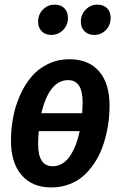

<svg xmlns="http://www.w3.org/2000/svg" viewBox="-20 -801 525 836"><path d="M203.1 -648.9Q177.2 -648.9 161.6 -664.8Q146 -680.7 146 -706.1Q146 -738.3 167 -759.5Q188 -780.8 217.8 -780.8Q244.6 -780.8 260.3 -765.1Q275.9 -749.5 275.9 -724.1Q275.9 -691.4 254.6 -670.2Q233.4 -648.9 203.1 -648.9ZM390.1 -648.9Q364.3 -648.9 348.1 -664.8Q332 -680.7 332 -706.1Q332 -738.3 353.3 -759.5Q374.5 -780.8 403.8 -780.8Q430.7 -780.8 446.3 -765.1Q461.9 -749.5 461.9 -724.1Q461.9 -691.4 441.2 -670.2Q420.4 -648.9 390.1 -648.9ZM283.2 -543Q365.7 -543 411.4 -490.5Q457 -438 457 -340.8Q457 -299.3 450.7 -258.1Q444.3 -216.8 431.6 -176.5Q418.9 -136.2 397.9 -101.8Q377 -67.4 349.6 -41Q322.3 -14.6 284.7 0.2Q247.1 15.1 203.1 15.1Q120.6 15.1 74.2 -38.3Q27.8 -91.8 27.8 -188Q27.8 -238.8 36.9 -288.1Q45.9 -337.4 66.2 -383.8Q86.4 -430.2 115.5 -465.3Q144.5 -500.5 187.7 -521.7Q231 -543 283.2 -543ZM276.9 -452.1Q194.3 -452.1 160.2 -308.1H337.9Q339.8 -342.3 339.8 -355Q339.8 -452.1 276.9 -452.1ZM209 -77.1Q232.9 -77.1 252.7 -89.6Q272.5 -102.1 286.6 -124.3Q300.8 -146.5 310.5 -172.4Q320.3 -198.2 327.1 -230H148.9Q146 -199.7 146 -173.8Q146 -77.1 209 -77.1Z"/></svg>

Font: Fira Sans Compressed Medium
Style: Italic
Weight: 500
Width: 3
Italic angle: -8°
Designer: Carrois Corporate & Edenspiekermann AG
Foundry: Carrois Corporate GbR & Edenspiekermann AG
Version: Version 4.203;PS 004.203;hotconv 1.0.88;makeotf.lib2.5.64775